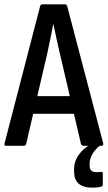

<svg xmlns="http://www.w3.org/2000/svg" viewBox="-21 -675 498 889"><path d="M7 0Q-3 0 0 -11L165 -647Q167 -655 176 -655H279Q287 -655 290 -647L457 -11Q459 0 449 0H364Q358 0 354 -8L256 -428Q248 -461 241 -494Q234 -527 227 -561H225Q219 -527 212 -494.5Q205 -462 198 -428L100 -8Q98 0 89 0ZM117 -148 134 -230H318L337 -148ZM407 194Q364 194 343 175Q322 156 322 119V109Q322 67 350.5 33Q379 -1 430 -23L444 -11V-2Q422 13 408 36.5Q394 60 394 82V91Q394 108 402 115Q410 122 424 122Q429 122 435 122Q441 122 446 121Q455 119 455 129V179Q455 184 453.5 186Q452 188 447 189Q438 192 427 193Q416 194 407 194Z"/></svg>

Font: Sofia Sans Condensed SemiBold
Style: Regular
Weight: 600
Designer: Botio Nikoltchev, Ani Petrova
Foundry: lettersoup
Version: Version 4.101